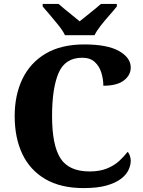

<svg xmlns="http://www.w3.org/2000/svg" viewBox="-20 -951 730 981"><path d="M407 10Q290 10 211.5 -36Q133 -82 94 -164.5Q55 -247 55 -358Q55 -466 95 -548.5Q135 -631 214 -677.5Q293 -724 410 -724Q529 -724 588.5 -690Q648 -656 648 -606Q648 -567 613 -540Q578 -513 508 -513Q508 -546 498 -579Q488 -612 464.5 -634Q441 -656 400 -656Q313 -656 279.5 -578.5Q246 -501 246 -358Q246 -209 289 -142Q332 -75 438 -75Q490 -75 527.5 -90.5Q565 -106 590 -129.5Q615 -153 632 -175Q639 -169 643.5 -155.5Q648 -142 648 -130Q648 -108 637 -83.5Q626 -59 599 -38Q572 -17 525.5 -3.5Q479 10 407 10ZM312 -771Q301 -794 280 -820.5Q259 -847 236.5 -873Q214 -899 198 -918V-931H279Q291 -920 311 -904Q331 -888 351.5 -871Q372 -854 387 -842Q402 -854 423 -871Q444 -888 464 -904Q484 -920 496 -931H577V-918Q562 -899 539 -873Q516 -847 495 -820.5Q474 -794 463 -771Z"/></svg>

Font: Noto Serif Devanagari ExtraBold
Style: Regular
Weight: 800
Designer: Universal Thirst, Indian Type Foundry and the Monotype Design Team
Foundry: Monotype Imaging Inc.
Version: Version 2.004; ttfautohint (v1.8.4.7-5d5b)